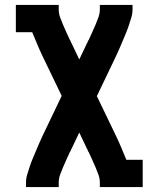

<svg xmlns="http://www.w3.org/2000/svg" viewBox="-20 -550 640 775"><path d="M85 205V187Q85 170 90 154Q95 138 100 122.5Q105 107 111.5 91.5Q118 76 124.5 60.5Q131 45 137.5 30Q144 15 151 0L229 -163L151 -325Q140 -348 130 -372Q120 -396 110 -420H44V-530H217V-512Q217 -496 222.5 -480.5Q228 -465 234.5 -450Q241 -435 247.5 -420.5Q254 -406 261 -391V-390Q261 -390 261 -390Q261 -390 261 -390Q261 -390 261.5 -390Q262 -390 262 -390Q263 -388 264 -386Q265 -384 266 -381Q267 -379 268 -377Q269 -375 270 -373L300 -310L330 -373Q331 -375 332 -377Q333 -379 334 -381Q335 -384 336 -386Q337 -388 339 -390V-391Q346 -406 352.5 -420.5Q359 -435 365.5 -450Q372 -465 377.5 -480.5Q383 -496 383 -512V-530H515V-512Q515 -495 510 -479Q505 -463 500 -447.5Q495 -432 488.5 -416.5Q482 -401 475.5 -385.5Q469 -370 462.5 -355Q456 -340 449 -325L371 -162L449 0Q460 23 470 47Q480 71 490 95H556V205H383V187Q383 171 377.5 155.5Q372 140 365.5 125Q359 110 352.5 95.5Q346 81 339 66V65Q339 65 339 65Q339 65 339 65Q339 65 338.5 65Q338 65 338 65Q337 63 336 61Q335 59 334 56Q333 54 332 52Q331 50 330 48L300 -15L270 48Q269 50 268 52Q267 54 266 56Q265 59 264 61Q263 63 261 65V66Q254 81 247.5 95.5Q241 110 234.5 125Q228 140 222.5 155.5Q217 171 217 187V205Z"/></svg>

Font: Iosevka Curly Slab XBdEx
Style: Regular
Weight: 800
Width: 7
Monospace: yes
Designer: Belleve Invis
Foundry: Belleve Invis
Version: Version 11.0.0; ttfautohint (v1.8.3)